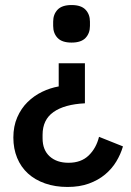

<svg xmlns="http://www.w3.org/2000/svg" viewBox="-20 -552 519 762"><path d="M248 190Q199 190 159 176Q119 162 91 136.5Q63 111 48 74.5Q33 38 33 -6Q33 -51 48.5 -86.5Q64 -122 89.5 -147Q115 -172 147 -187.5Q179 -203 213 -209V-301H317V-142Q236 -138 192.5 -107.5Q149 -77 149 -17V-3Q149 43 177 68.5Q205 94 252 94Q302 94 332 65Q362 36 373 -9L468 29Q459 60 441.5 89Q424 118 397 140.5Q370 163 333 176.5Q296 190 248 190ZM264 -383Q226 -383 208.5 -401.5Q191 -420 191 -449V-466Q191 -495 208.5 -513.5Q226 -532 264 -532Q302 -532 319.5 -513.5Q337 -495 337 -466V-449Q337 -420 319.5 -401.5Q302 -383 264 -383Z"/></svg>

Font: IBM Plex Sans Thai Looped Medium
Style: Regular
Weight: 500
Designer: Mike Abbink, Paul van der Laan, Pieter van Rosmalen, Ben Mitchell, Mark Frömberg
Foundry: Bold Monday
Version: Version 1.1